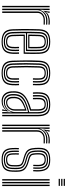

<svg xmlns="http://www.w3.org/2000/svg" viewBox="774 -1608 842 2430"><g transform="rotate(90 1195.0 -393.0)"><path d="M115.5 -522.5 125 -579.2V-600H142.5L142.8 -591.2L131 -554.5H134.2Q152.5 -579.5 184.8 -590.9Q217 -602.2 250.2 -602.2Q258.5 -602.2 270 -601.8Q281.5 -601.2 291.2 -600.5V-585.2Q274.8 -587 250 -587Q206 -587 172.1 -571.1Q138.2 -555.2 119.2 -522.5ZM89.8 0V-600H107.2L107.5 -552.5L103 -483.2H108Q123.5 -527 158.8 -549.4Q194 -571.8 242 -571.8Q254.8 -571.8 269.4 -571.1Q284 -570.5 291.2 -570V-555Q281.8 -555.5 265.9 -555.9Q250 -556.2 237.8 -556.2Q197.5 -556.2 168.5 -539.8Q139.5 -523.2 123.9 -496.9Q108.2 -470.5 108.2 -441V0ZM54.5 0V-600H72.2V0ZM125 0V-442.2Q125 -485.2 155.6 -512.5Q186.2 -539.8 231.5 -539.8Q246.5 -539.8 262.5 -539.6Q278.5 -539.5 291.2 -539.2V-524Q278.8 -524.2 262.5 -524.4Q246.2 -524.5 231.2 -524.5Q195 -524.5 169.2 -503.5Q143.5 -482.5 143.5 -443.5V0Z M508.5 7.8Q430 7.8 391.6 -22.8Q353.2 -53.2 350.2 -127.8Q348 -183 347.4 -244.1Q346.8 -305.2 347.5 -364Q348.2 -422.8 350.2 -471Q353.8 -546.2 391.8 -577Q429.8 -607.8 507.8 -607.8Q585.8 -607.8 621.9 -576.9Q658 -546 661.2 -473.2Q661.8 -465.8 662 -443.4Q662.2 -421 662.4 -390.9Q662.5 -360.8 662 -329.1Q661.5 -297.5 660.2 -271.5H435.5Q435.5 -233.2 436.1 -200.2Q436.8 -167.2 438 -133.2Q439.5 -95.5 455.9 -79.1Q472.2 -62.8 508.5 -62.8Q539.5 -62.8 555.4 -78.1Q571.2 -93.5 573.2 -132.2Q575.2 -171.2 572.8 -212.8H590.2Q591.5 -192 591.5 -169.2Q591.5 -146.5 591 -131.5Q588.8 -87.2 569.4 -68Q550 -48.8 508.5 -48.8Q463 -48.8 442.6 -68.4Q422.2 -88 420.5 -132.5Q419 -170.8 418.4 -210.1Q417.8 -249.5 417.5 -286H643.2Q644.5 -321 644.8 -360.4Q645 -399.8 644.6 -431Q644.2 -462.2 643.8 -472.5Q640.8 -537.5 609.1 -565.6Q577.5 -593.8 507.8 -593.8Q438.5 -593.8 404.6 -565.8Q370.8 -537.8 367.5 -469Q365.8 -426.2 365.1 -367.1Q364.5 -308 365 -245.6Q365.5 -183.2 367.5 -130.5Q370.5 -64.5 402.9 -35.4Q435.2 -6.2 508.5 -6.2Q577 -6.2 608.8 -34.6Q640.5 -63 643.8 -129.5Q644.5 -145 644.4 -169.5Q644.2 -194 642.8 -212.8H660.5Q662 -194 662 -169.4Q662 -144.8 661.2 -128.8Q657.8 -55.5 622.1 -23.9Q586.5 7.8 508.5 7.8ZM508.5 -20.5Q447.2 -20.5 417.5 -45.2Q387.8 -70 385.2 -130.5Q383.2 -177.5 382.6 -238Q382 -298.5 382.6 -359.2Q383.2 -420 385.2 -467.8Q388 -529.8 417.8 -554.8Q447.5 -579.8 507.8 -579.8Q568.2 -579.8 595.9 -554.8Q623.5 -529.8 626 -472Q626.5 -462.8 626.9 -435.5Q627.2 -408.2 627.1 -372.2Q627 -336.2 625.8 -300.5H400Q400 -256.5 400.6 -212.1Q401.2 -167.8 402.8 -131.8Q405 -78.5 430.2 -56.6Q455.5 -34.8 508.5 -34.8Q558 -34.8 581.9 -56.4Q605.8 -78 608.5 -130.5Q609.2 -146 609.2 -169.6Q609.2 -193.2 607.8 -212.8H625.5Q626.8 -193 626.8 -169.5Q626.8 -146 626 -130Q623 -71.2 595.8 -45.9Q568.5 -20.5 508.5 -20.5ZM400 -314.8H608.8Q609.5 -346.5 609.5 -378.5Q609.5 -410.5 609.2 -435.6Q609 -460.8 608.5 -471Q606.2 -521.2 582.9 -543.4Q559.5 -565.5 507.8 -565.5Q454.5 -565.5 429.9 -542.8Q405.2 -520 402.8 -467Q401.5 -433.2 400.9 -393.2Q400.2 -353.2 400 -314.8ZM417.8 -329.2Q417.8 -355.5 418.5 -394.4Q419.2 -433.2 420.5 -466Q422.5 -512 443 -531.6Q463.5 -551.2 507.8 -551.2Q550 -551.2 569.5 -532.5Q589 -513.8 590.8 -470.5Q591.5 -455.2 591.8 -413.6Q592 -372 591 -329.2ZM435.5 -343.8H573.8Q574.5 -385 574.1 -421.4Q573.8 -457.8 573.2 -469.2Q571.8 -504 557.2 -520.6Q542.8 -537.2 507.8 -537.2Q471.2 -537.2 455.4 -520Q439.5 -502.8 438 -465.2Q437 -433.5 436.4 -404Q435.8 -374.5 435.5 -343.8Z M905 7.8Q823.2 7.8 787.1 -24.4Q751 -56.5 747.8 -129.5Q744 -216.8 744 -303Q744 -389.2 747.8 -470Q751.2 -546.2 789.4 -577Q827.5 -607.8 904.2 -607.8Q983 -607.8 1020.1 -577.4Q1057.2 -547 1059 -473.2Q1059.2 -455.2 1059.2 -432.6Q1059.2 -410 1058 -388.8H1041.2Q1042.2 -406 1042.1 -427.1Q1042 -448.2 1041.5 -472.8Q1039.8 -537.5 1007.8 -565.6Q975.8 -593.8 904.2 -593.8Q833.2 -593.8 800.9 -564.8Q768.5 -535.8 765.2 -469Q761.8 -394 761.5 -309Q761.2 -224 765.2 -129.8Q768.2 -63.2 801.2 -34.8Q834.2 -6.2 905 -6.2Q975.5 -6.2 1007 -35.1Q1038.5 -64 1041.5 -129.2Q1042.5 -153.8 1042.1 -174.6Q1041.8 -195.5 1040.5 -212.8H1058Q1061.2 -178 1059 -128.8Q1055.8 -55.5 1020 -23.9Q984.2 7.8 905 7.8ZM905 -20.5Q844 -20.5 814.6 -45.9Q785.2 -71.2 783 -130.5Q779 -224.8 779.1 -307.1Q779.2 -389.5 782.8 -467.8Q785.8 -529.8 815.1 -554.8Q844.5 -579.8 904.2 -579.8Q965.5 -579.8 993.9 -555.1Q1022.2 -530.5 1023.8 -472Q1024.2 -449.2 1024.4 -428.8Q1024.5 -408.2 1023.2 -388.8H1006Q1007 -406.2 1006.9 -427.5Q1006.8 -448.8 1006.2 -471.8Q1005 -523.8 980 -544.6Q955 -565.5 904.2 -565.5Q851.2 -565.5 827.1 -542.6Q803 -519.8 800.5 -467Q797 -385.2 796.9 -304.5Q796.8 -223.8 800.5 -131.8Q802.8 -80.8 827.2 -57.8Q851.8 -34.8 905 -34.8Q955.8 -34.8 979.8 -57.1Q1003.8 -79.5 1006.2 -130Q1007 -151.5 1006.9 -171.9Q1006.8 -192.2 1005.2 -212.8H1022.8Q1024.2 -193.8 1024.5 -174.1Q1024.8 -154.5 1023.8 -129.8Q1021.2 -72.2 993.6 -46.4Q966 -20.5 905 -20.5ZM905 -48.8Q860.2 -48.8 840.1 -69.1Q820 -89.5 818 -132.5Q814.2 -227 814.4 -304Q814.5 -381 818 -466.5Q820.2 -511.8 840.2 -531.5Q860.2 -551.2 904.2 -551.2Q947.5 -551.2 967.5 -533Q987.5 -514.8 988.5 -470.5Q989 -453.5 989.2 -431.4Q989.5 -409.2 988 -388.8H970.2Q971.8 -409.5 971.5 -429.6Q971.2 -449.8 971 -470.2Q970.2 -506 954.8 -521.6Q939.2 -537.2 904.2 -537.2Q869.2 -537.2 853.2 -520.4Q837.2 -503.5 835.5 -464.2Q832 -383 832 -304.6Q832 -226.2 835.8 -133.2Q837 -97.8 853.4 -80.2Q869.8 -62.8 905 -62.8Q939 -62.8 954.4 -80.4Q969.8 -98 971 -131.8Q972.5 -171.2 970.2 -212.8H988Q989 -194.5 989.2 -173.6Q989.5 -152.8 988.5 -131.2Q987 -89 967.4 -68.9Q947.8 -48.8 905 -48.8Z M1433.8 0V-453.5Q1433.8 -523 1405.9 -558.4Q1378 -593.8 1303.8 -593.8Q1238.2 -593.8 1203.5 -567.8Q1168.8 -541.8 1166 -473.8Q1165.2 -451.8 1165.4 -431Q1165.5 -410.2 1166.8 -388.8H1149.5Q1148 -412.5 1147.8 -432.4Q1147.5 -452.2 1148.5 -474.5Q1151.2 -545.8 1187.8 -576.8Q1224.2 -607.8 1303.8 -607.8Q1389.5 -607.8 1420.5 -568.2Q1451.5 -528.8 1451.5 -453.5V0ZM1398.5 0V-48.2L1402.5 -117.5H1398.5Q1382.2 -73 1348.9 -46.6Q1315.5 -20.2 1267 -20.5Q1226 -20.5 1200.2 -45.8Q1174.5 -71 1171 -116.2Q1169.2 -138.2 1170.5 -161.2Q1173.2 -213.8 1197.2 -245.2Q1221.2 -276.8 1272.2 -299.5Q1295 -309.8 1330.4 -321.4Q1365.8 -333 1398.8 -341.8V-453.5Q1398.8 -505.8 1379 -535.6Q1359.2 -565.5 1303.8 -565.5Q1253 -565.5 1228.1 -543.6Q1203.2 -521.8 1201 -471Q1200.5 -456.2 1200.5 -433.9Q1200.5 -411.5 1202 -388.8H1184.2Q1183 -410.2 1182.9 -432.8Q1182.8 -455.2 1183.5 -471.2Q1185.8 -528.8 1213.9 -554.2Q1242 -579.8 1303.8 -579.8Q1367.8 -579.8 1392 -547.5Q1416.2 -515.2 1416.2 -453.5V0ZM1258.8 7.5Q1206 7.5 1173.4 -23.9Q1140.8 -55.2 1135.8 -114Q1134 -138.2 1135.2 -163.8Q1138.8 -221.5 1167.4 -259.6Q1196 -297.8 1259.2 -326.8Q1281.8 -337.2 1305.6 -346.4Q1329.5 -355.5 1363.2 -365.5V-453.5Q1363.2 -492.2 1350.6 -514.8Q1338 -537.2 1303.8 -537.2Q1269.8 -537.2 1253.8 -520.4Q1237.8 -503.5 1236.2 -469.5Q1235.8 -457.2 1235.8 -434.8Q1235.8 -412.2 1236.8 -388.8H1219.2Q1218.2 -411.2 1218.2 -433.5Q1218.2 -455.8 1218.8 -470.8Q1220.5 -513.5 1241.4 -532.4Q1262.2 -551.2 1303.8 -551.2Q1349 -551.2 1365 -524.9Q1381 -498.5 1381 -453.5V-353.5Q1349.2 -344 1318.9 -333.5Q1288.5 -323 1265.8 -313.2Q1211.2 -289 1183.1 -252.6Q1155 -216.2 1152.8 -162.5Q1152.5 -150.8 1152.4 -139Q1152.2 -127.2 1153.5 -115.2Q1157.5 -64.5 1186.1 -35.5Q1214.8 -6.5 1263 -6.5Q1307.8 -6.5 1337.6 -25.6Q1367.5 -44.8 1386.8 -78H1391L1382.2 -21.5V0H1365L1364.8 -9.5L1375.8 -46.2H1372.2Q1332 7.5 1258.8 7.5ZM1271.8 -34.2Q1310.8 -34.2 1339.1 -52.8Q1367.5 -71.2 1382.9 -100.1Q1398.2 -129 1398.2 -159.8V-326.8Q1367 -318.2 1333.9 -307.2Q1300.8 -296.2 1278.5 -285.8Q1234.8 -264.8 1213.1 -236Q1191.5 -207.2 1188 -159Q1186.8 -138 1188.5 -117.5Q1192.8 -79 1214 -56.6Q1235.2 -34.2 1271.8 -34.2ZM1275.2 -49.2Q1244.5 -49.2 1226.6 -68.8Q1208.8 -88.2 1206 -119.5Q1204.2 -139.2 1205.5 -157.2Q1208 -202.2 1227.5 -227.9Q1247 -253.5 1284.8 -272Q1331.5 -294.5 1380.5 -308.2V-158.5Q1380.5 -115.8 1352 -82.5Q1323.5 -49.2 1275.2 -49.2ZM1277.2 -63Q1314.2 -63 1338.5 -91Q1362.8 -119 1362.8 -157.2V-289.2Q1328.5 -277.2 1291.5 -258.5Q1256 -240.2 1240.4 -217.4Q1224.8 -194.5 1223 -156.5Q1222.2 -139 1223.8 -120.8Q1225.8 -96 1239.6 -79.5Q1253.5 -63 1277.2 -63Z M1618.8 -522.5 1628.2 -579.2V-600H1645.8L1646 -591.2L1634.2 -554.5H1637.5Q1655.8 -579.5 1688 -590.9Q1720.2 -602.2 1753.5 -602.2Q1761.8 -602.2 1773.2 -601.8Q1784.8 -601.2 1794.5 -600.5V-585.2Q1778 -587 1753.2 -587Q1709.2 -587 1675.4 -571.1Q1641.5 -555.2 1622.5 -522.5ZM1593 0V-600H1610.5L1610.8 -552.5L1606.2 -483.2H1611.2Q1626.8 -527 1662 -549.4Q1697.2 -571.8 1745.2 -571.8Q1758 -571.8 1772.6 -571.1Q1787.2 -570.5 1794.5 -570V-555Q1785 -555.5 1769.1 -555.9Q1753.2 -556.2 1741 -556.2Q1700.8 -556.2 1671.8 -539.8Q1642.8 -523.2 1627.1 -496.9Q1611.5 -470.5 1611.5 -441V0ZM1557.8 0V-600H1575.5V0ZM1628.2 0V-442.2Q1628.2 -485.2 1658.9 -512.5Q1689.5 -539.8 1734.8 -539.8Q1749.8 -539.8 1765.8 -539.6Q1781.8 -539.5 1794.5 -539.2V-524Q1782 -524.2 1765.8 -524.4Q1749.5 -524.5 1734.5 -524.5Q1698.2 -524.5 1672.5 -503.5Q1646.8 -482.5 1646.8 -443.5V0Z M1999.2 -48.8Q1959.8 -48.8 1940.8 -67.2Q1921.8 -85.8 1920.2 -131.2Q1919.5 -152 1919.2 -171.4Q1919 -190.8 1920.2 -210.5H1936.8Q1935.5 -190.8 1935.9 -172.6Q1936.2 -154.5 1937 -131.8Q1938 -94.5 1952.6 -78.6Q1967.2 -62.8 1999.2 -62.8Q2035 -62.8 2051.4 -77.5Q2067.8 -92.2 2069.2 -127.8Q2070 -147.8 2069.9 -158.1Q2069.8 -168.5 2069.8 -187Q2069.5 -222 2057.2 -236.8Q2045 -251.5 2018.8 -259.2L1969.2 -273.5Q1930.2 -284.8 1905 -300.1Q1879.8 -315.5 1866.9 -343Q1854 -370.5 1851.8 -418Q1851 -436.5 1850.9 -447.2Q1850.8 -458 1850.8 -471.2Q1850.2 -546 1887.6 -576.9Q1925 -607.8 2002.8 -607.8Q2077.2 -607.8 2111.1 -576.1Q2145 -544.5 2149.5 -472Q2150.2 -460.2 2150.1 -436.6Q2150 -413 2148 -392.8H2131.5Q2133.5 -413.8 2133.5 -437Q2133.5 -460.2 2133 -471.5Q2129.2 -536 2099.2 -564.9Q2069.2 -593.8 2002.8 -593.8Q1931 -593.8 1899.1 -564.5Q1867.2 -535.2 1867.8 -470Q1867.5 -458.2 1867.6 -446.5Q1867.8 -434.8 1868.8 -418.2Q1871.2 -373.2 1883.2 -348.6Q1895.2 -324 1917.8 -311Q1940.2 -298 1974 -288L2023 -273.8Q2056 -264 2071.2 -245.9Q2086.5 -227.8 2086.5 -187Q2086.5 -166.8 2086.6 -157Q2086.8 -147.2 2086 -127Q2084.8 -86.2 2065.2 -67.5Q2045.8 -48.8 1999.2 -48.8ZM1999.2 -20.5Q1942.2 -20.5 1915.5 -45.4Q1888.8 -70.2 1886.8 -130Q1886 -149.8 1885.9 -171Q1885.8 -192.2 1886.8 -210.5H1903.5Q1902.5 -192.2 1902.6 -171.4Q1902.8 -150.5 1903.5 -130.8Q1905.2 -78 1928.2 -56.4Q1951.2 -34.8 1999.2 -34.8Q2052.5 -34.8 2077 -55.8Q2101.5 -76.8 2103 -127.2Q2103.5 -143.8 2103.4 -156.9Q2103.2 -170 2103.2 -187Q2103.2 -236.2 2083.5 -256.8Q2063.8 -277.2 2027 -288L1978.5 -301.8Q1949 -310.2 1929.1 -321.6Q1909.2 -333 1898.4 -355.1Q1887.5 -377.2 1885.5 -418Q1884.8 -433 1884.6 -445.5Q1884.5 -458 1884.5 -469.8Q1884 -528.5 1912.6 -554.1Q1941.2 -579.8 2002.8 -579.8Q2061.5 -579.8 2087.4 -553.1Q2113.2 -526.5 2116.2 -470.8Q2117 -458 2116.8 -434.9Q2116.5 -411.8 2115 -392.8H2098.5Q2099.5 -411.5 2099.9 -435.9Q2100.2 -460.2 2099.8 -468.5Q2097.2 -520.8 2073.9 -543.1Q2050.5 -565.5 2002.8 -565.5Q1949.5 -565.5 1926 -542.8Q1902.5 -520 1901.5 -470.2Q1901 -453.8 1901.4 -443.4Q1901.8 -433 1902.5 -418.5Q1904 -382 1913 -362.6Q1922 -343.2 1939.4 -333.5Q1956.8 -323.8 1983 -316L2031 -302.2Q2076 -289 2098.1 -264.9Q2120.2 -240.8 2120.2 -187Q2120.2 -172.8 2120.4 -159Q2120.5 -145.2 2119.8 -127Q2118 -70.5 2090.5 -45.5Q2063 -20.5 1999.2 -20.5ZM1999.2 7.8Q1924.5 7.8 1890.2 -23.5Q1856 -54.8 1853.2 -128.8Q1852.5 -149.8 1852.4 -170.4Q1852.2 -191 1853.5 -210.5H1870.2Q1869 -192.5 1869.1 -171Q1869.2 -149.5 1870 -129.2Q1872.5 -62.2 1903.1 -34.2Q1933.8 -6.2 1999.2 -6.2Q2072 -6.2 2103.4 -34.6Q2134.8 -63 2136.5 -126.5Q2137.2 -147 2137.1 -156.9Q2137 -166.8 2137 -187Q2137 -247.5 2111.1 -274.8Q2085.2 -302 2035.2 -316.5L1987.8 -330.5Q1965.5 -337 1950.8 -345.1Q1936 -353.2 1928.2 -369.9Q1920.5 -386.5 1919.2 -418.5Q1918.5 -434.5 1918.1 -444.6Q1917.8 -454.8 1918.2 -469.2Q1919.5 -510.8 1938.6 -531Q1957.8 -551.2 2002.8 -551.2Q2041.8 -551.2 2061.4 -532.1Q2081 -513 2083 -468Q2083.5 -458.5 2083.2 -436.9Q2083 -415.2 2081.8 -392.8H2065.5Q2066.5 -414 2066.6 -436.5Q2066.8 -459 2066.2 -467.5Q2062.2 -537.2 2002.8 -537.2Q1969.5 -537.2 1952.8 -521.4Q1936 -505.5 1935 -469.2Q1934.5 -454 1934.9 -443.8Q1935.2 -433.5 1936 -418.8Q1938 -378 1950.8 -365.8Q1963.5 -353.5 1992.5 -345L2039.2 -331Q2094.2 -314.8 2124.1 -284.8Q2154 -254.8 2154 -187Q2154 -166.5 2154 -156.5Q2154 -146.5 2153.2 -126.2Q2151.5 -56.5 2117 -24.4Q2082.5 7.8 1999.2 7.8Z M2243.8 -778V-793.8H2332V-778ZM2243.8 -746.2V-762H2332V-746.2ZM2243.8 -714.5V-730.2H2332V-714.5ZM2317.5 0V-600H2335.2V0ZM2247 0V-600H2264.8V0ZM2282.2 0V-600H2300V0Z"/></g></svg>

Font: Big Shoulders Inline Text Medium
Style: Regular
Weight: 500
Designer: Patric King
Foundry: XO Type Co
Version: Version 1.000